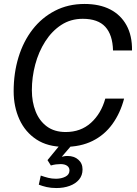

<svg xmlns="http://www.w3.org/2000/svg" viewBox="-20 -730 690 970"><path d="M306 12Q221 12 164 -25.5Q107 -63 78 -127Q49 -191 49 -269Q49 -361 73.5 -441Q98 -521 144.5 -581Q191 -641 257.5 -675.5Q324 -710 407 -710Q483 -710 536.5 -682.5Q590 -655 619 -602.5Q648 -550 647 -475H551Q549 -554 512 -594.5Q475 -635 398 -635Q337 -635 289.5 -604Q242 -573 208.5 -520.5Q175 -468 158 -404Q141 -340 141 -274Q141 -215 160 -167Q179 -119 217 -91Q255 -63 312 -63Q388 -63 439.5 -109.5Q491 -156 512 -232H607Q588 -159 548 -103.5Q508 -48 447.5 -18Q387 12 306 12ZM265 220Q237 220 215.5 215Q194 210 176 203L186 157Q206 164 224 168.5Q242 173 263 173Q290 173 310.5 162.5Q331 152 331 131Q331 116 319 107.5Q307 99 286 99Q275 99 263 100.5Q251 102 237 106L220 79L303 -22L347 -2L292 62Q303 59 309 58.5Q315 58 322 58Q354 58 375.5 76.5Q397 95 397 126Q397 156 379.5 177Q362 198 332 209Q302 220 265 220Z"/></svg>

Font: Azeret Mono Thin Light
Style: Italic
Weight: 300
Italic angle: -12°
Version: Version 1.002